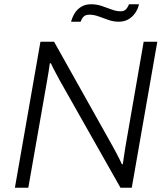

<svg xmlns="http://www.w3.org/2000/svg" viewBox="-20 -882 779 902"><path d="M50 0 170 -686H234L511 -192Q517 -182 524.5 -167Q532 -152 540 -137Q548 -122 553 -110L557 -111Q560 -129 562.5 -148.5Q565 -168 569 -191L655 -686H719L599 0H546L263 -500Q256 -513 241.5 -540Q227 -567 219 -585L214 -584Q212 -566 208 -543Q204 -520 201 -502L113 0ZM314 -780Q320 -803 332 -821.5Q344 -840 363 -851Q382 -862 408 -862Q434 -862 458 -854Q482 -846 504 -837.5Q526 -829 547 -829Q564 -829 573 -839.5Q582 -850 586 -862H633Q628 -839 614.5 -820Q601 -801 582 -790.5Q563 -780 537 -780Q513 -780 489 -788.5Q465 -797 443 -805Q421 -813 400 -813Q381 -813 372 -803Q363 -793 359 -780Z"/></svg>

Font: Archivo SemiBold ExtraLight
Style: Italic
Weight: 250
Italic angle: -10°
Version: Version 2.001